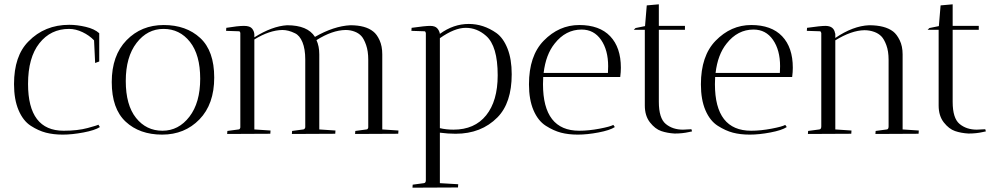

<svg xmlns="http://www.w3.org/2000/svg" viewBox="-20 -620 4630 890"><path d="M300 -486Q215 -486 162.5 -419.5Q110 -353 110 -231Q110 -14 275 -14Q340 -14 386 -26.5Q432 -39 436 -42L443 -31Q420 -16 367 -6Q314 4 271 4Q228 4 193 -5Q158 -14 122.5 -37Q87 -60 66 -109.5Q45 -159 45 -230Q45 -361 112 -428Q187 -505 301 -505Q337 -505 377.5 -495.5Q418 -486 440 -466V-335L421 -328L416 -433Q394 -456 362.5 -471Q331 -486 300 -486Z M731.5 4Q627 4 562.5 -56Q498 -116 498 -239.5Q498 -363 566.5 -433.5Q635 -504 739 -504Q843 -504 908 -444Q973 -384 973 -260.5Q973 -137 904.5 -66.5Q836 4 731.5 4ZM738 -486Q663 -486 613 -421Q563 -356 563 -244.5Q563 -133 610.5 -73.5Q658 -14 733 -14Q808 -14 858 -79Q908 -144 908 -255Q908 -366 860.5 -426Q813 -486 738 -486Z M1289 -481Q1229 -480 1159 -437V-20L1234 -15Q1234 -14 1233 0L1033 1Q1033 -8 1034 -13L1086 -20Q1092 -20 1094 -29V-468Q1092 -475 1088 -475L1028 -477L1029 -491Q1083 -500 1111 -500Q1139 -500 1149 -487Q1159 -474 1159 -459V-447Q1242 -499 1311 -503Q1406 -503 1440 -449Q1527 -499 1604 -503Q1674 -503 1710 -474Q1727 -461 1739.5 -433.5Q1752 -406 1752 -368V-20L1827 -15Q1827 -14 1826 0L1626 1Q1626 -8 1627 -13L1679 -20Q1685 -20 1687 -29V-343Q1687 -383 1677 -411.5Q1667 -440 1655 -453Q1643 -466 1625 -473Q1605 -481 1582 -481Q1520 -480 1447 -434Q1460 -406 1460 -368V-20L1535 -15Q1535 -14 1534 0L1333 1L1334 -13L1386 -20Q1393 -21 1395 -30V-344Q1395 -393 1382 -424.5Q1369 -456 1347 -466Q1317 -481 1289 -481Z M1892 250 1893 236 1945 229Q1954 228 1954 215V-467Q1952 -475 1948 -475L1887 -477L1888 -491Q1951 -500 1974 -500Q1997 -500 2007 -488.5Q2017 -477 2019 -463Q2082 -509 2153 -509Q2221 -509 2281 -467Q2313 -444 2332.5 -395Q2352 -346 2352 -276Q2352 -143 2286 -76Q2211 0 2092 0Q2057 0 2019 -5V229L2104 234Q2103 248 2103 249ZM2019 -443V-26Q2048 -19 2082 -19Q2180 -19 2233.5 -85.5Q2287 -152 2287 -271Q2287 -407 2233 -454Q2191 -491 2139 -491Q2087 -491 2019 -443Z M2497 -230Q2497 -14 2665 -14Q2709 -14 2759 -23.5Q2809 -33 2823 -41L2830 -31Q2807 -16 2754.5 -6Q2702 4 2658.5 4Q2615 4 2580.5 -5Q2546 -14 2510 -37Q2474 -60 2453 -109Q2432 -158 2432 -229Q2432 -361 2500 -431Q2571 -504 2665 -504Q2759 -504 2808.5 -452Q2858 -400 2858 -306Q2858 -286 2855 -263H2498Q2497 -252 2497 -230ZM2799 -313Q2799 -388 2766 -435.5Q2733 -483 2676 -483Q2602 -483 2551 -418Q2510 -367 2500 -282H2798Q2799 -293 2799 -313Z M3146 -19 3185 -21 3188 -11Q3187 -11 3174 -8Q3144 -1 3107 -1Q3073 -3 3045 -12.5Q3017 -22 2993 -52.5Q2969 -83 2969 -131V-482H2918L2926 -490L2970 -499L2978 -595L3034 -600V-500H3155V-482H3034V-148Q3034 -72 3066 -45.5Q3098 -19 3146 -19Z M3294 -230Q3294 -14 3462 -14Q3506 -14 3556 -23.5Q3606 -33 3620 -41L3627 -31Q3604 -16 3551.5 -6Q3499 4 3455.5 4Q3412 4 3377.5 -5Q3343 -14 3307 -37Q3271 -60 3250 -109Q3229 -158 3229 -229Q3229 -361 3297 -431Q3368 -504 3462 -504Q3556 -504 3605.5 -452Q3655 -400 3655 -306Q3655 -286 3652 -263H3295Q3294 -252 3294 -230ZM3596 -313Q3596 -388 3563 -435.5Q3530 -483 3473 -483Q3399 -483 3348 -418Q3307 -367 3297 -282H3595Q3596 -293 3596 -313Z M3725 1 3726 -13 3778 -20Q3787 -21 3787 -34V-467Q3785 -475 3781 -475L3720 -477L3721 -491Q3784 -500 3806 -500Q3846 -500 3851 -465H3852V-444Q3934 -500 4009 -503Q4082 -503 4120 -474Q4137 -461 4150.5 -433.5Q4164 -406 4164 -368V-20L4239 -15Q4239 -14 4238 0L4038 1Q4038 -8 4039 -13L4091 -20Q4099 -21 4099 -34V-343Q4099 -383 4088.5 -411Q4078 -439 4065 -452Q4052 -465 4033 -472Q4011 -480 3987 -480Q3927 -479 3852 -433V-20L3927 -15Q3927 -14 3926 0Z M4508 -19 4547 -21 4550 -11Q4549 -11 4536 -8Q4506 -1 4469 -1Q4435 -3 4407 -12.5Q4379 -22 4355 -52.5Q4331 -83 4331 -131V-482H4280L4288 -490L4332 -499L4340 -595L4396 -600V-500H4517V-482H4396V-148Q4396 -72 4428 -45.5Q4460 -19 4508 -19Z"/></svg>

Font: Antic Didone
Style: Regular
Weight: 400
Designer: Santiago Orozco
Foundry: Santiago Orozco
Version: Version 2.001